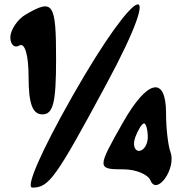

<svg xmlns="http://www.w3.org/2000/svg" viewBox="-20 -903 829 873"><path d="M539 -346C421 -138 420 -133 543 -133C597 -133 653 -110 664 -83C693 -11 783 -137 755 -212C744 -242 735 -321 735 -388C735 -560 650 -542 539 -346ZM652 -279C652 -246 633 -217 612 -217C591 -217 583 -246 595 -279C607 -312 626 -342 635 -342C644 -342 652 -312 652 -279ZM310 -467C168 -217 95 -50 127 -50C203 -50 233 -92 464 -521C741 -1035 606 -988 310 -467ZM97 -837C59 -815 27 -766 27 -733C27 -700 46 -683 68 -696C93 -711 110 -652 110 -552C110 -431 128 -383 173 -383C222 -383 235 -437 235 -633C235 -891 222 -910 97 -837Z"/></svg>

Font: Hussar Skorodowane
Style: Bold
Weight: 700
Foundry: Cannot Into Space Fonts
Version: Version 0.892